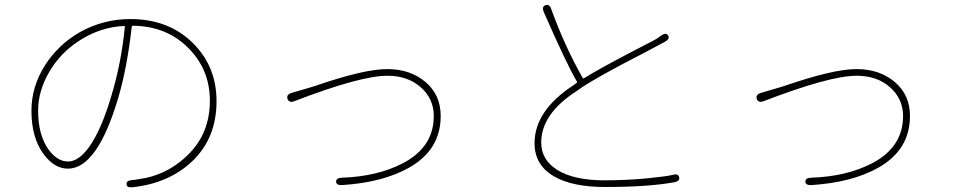

<svg xmlns="http://www.w3.org/2000/svg" viewBox="-20 -773 4010 806"><path d="M536 13Q512 16 511 0Q510 -15 534 -17Q543 -17 568 -22Q580 -24 592 -26Q693 -48 769 -123Q861 -213 861 -350Q861 -478 775 -567Q683 -663 539 -665Q534 -665 533 -660Q513 -485 476 -361Q388 -65 265 -65Q208 -65 163 -126Q112 -195 112 -308Q112 -409 168 -497.5Q224 -586 317 -639Q415 -693 527 -693Q689 -693 791 -591Q889 -493 889 -348Q889 -194 788 -97Q689 -3 536 13ZM354 -156Q405 -227 447 -369Q489 -507 504 -659Q505 -664 500 -664Q401 -659 314 -603Q234 -552 187 -471.5Q140 -391 140 -309Q140 -206 184 -145Q221 -95 265.5 -95Q310 -95 354 -156Z M1416 4Q1392 5 1391 -10Q1390 -26 1415 -27Q1563 -32 1670 -87Q1801 -155 1801 -286Q1801 -358 1746.5 -406.5Q1692 -455 1606 -455Q1493 -455 1215 -348Q1193 -340 1187 -358Q1181 -376 1204 -383L1286 -407Q1297 -410 1308 -414Q1509 -483 1605.5 -483Q1702 -483 1766 -429Q1830 -375 1830 -286Q1830 -144 1697 -69Q1587 -7 1416 4Z M2521 12Q2383 12 2307 -32Q2224 -79 2224 -172Q2224 -307 2384 -413Q2394 -420 2400 -424Q2404 -427 2401 -432Q2359 -503 2263 -722Q2253 -744 2269 -751Q2286 -758 2294 -735Q2351 -578 2426 -446Q2428 -442 2432 -445Q2502 -488 2654 -567L2716 -599Q2726 -604 2736 -610L2756 -624Q2776 -638 2785 -624Q2793 -610 2772 -598L2678 -548Q2491 -452 2421 -405Q2411 -398 2401 -391Q2252 -295 2252 -175Q2252 -102 2319 -60Q2389 -16 2518 -16Q2606 -16 2693 -24Q2783 -33 2804 -39Q2827 -46 2831 -29Q2835 -13 2811 -8Q2702 12 2521 12Z M3386 4Q3362 5 3361 -10Q3360 -26 3385 -27Q3533 -32 3640 -87Q3771 -155 3771 -286Q3771 -358 3716.5 -406.5Q3662 -455 3576 -455Q3463 -455 3185 -348Q3163 -340 3157 -358Q3151 -376 3174 -383L3256 -407Q3267 -410 3278 -414Q3479 -483 3575.5 -483Q3672 -483 3736 -429Q3800 -375 3800 -286Q3800 -144 3667 -69Q3557 -7 3386 4Z"/></svg>

Font: Resource Han Rounded JP ExtraLight
Style: Regular
Weight: 250
Designer: Cyano Hao (round all glyphs); Ryoko NISHIZUKA 西塚涼子 (kana, bopomofo & ideographs); Paul D. Hunt (Latin, Greek & Cyrillic)
Foundry: Cyano Hao
Version: 0.990